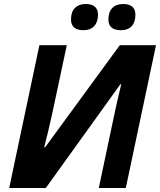

<svg xmlns="http://www.w3.org/2000/svg" viewBox="-20 -940 800 960"><path d="M26 0H209L582 -519L586 -518C570 -451 557 -395 545 -336L474 0H609L760 -714H579L206 -204H201C214 -253 231 -325 242 -376L314 -714H177ZM522 -843C522 -803 548 -789 584 -789C635 -789 657 -820 657 -867C657 -907 629 -920 596 -920C549 -920 522 -892 522 -843ZM335 -843C335 -803 361 -789 397 -789C446 -789 470 -820 470 -867C470 -907 442 -920 409 -920C362 -920 335 -892 335 -843Z"/></svg>

Font: BC Sans
Style: Bold Italic
Weight: 700
Italic angle: -12°
Designer: Monotype Design Team
Province of B.C.
Foundry: Monotype Imaging Inc.
Version: Version 2.000;GOOG;noto-source:20170915:90ef993387c0